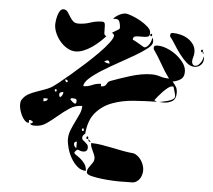

<svg xmlns="http://www.w3.org/2000/svg" viewBox="-58 -871 1116 1008"><g transform="rotate(5 500.0 -366.5)"><path d="M820 -487Q794 -522 773 -560Q752 -598 727 -633Q726 -636 726 -640Q726 -650 732 -652Q738 -654 747 -654Q769 -654 795.5 -643.5Q822 -633 845 -615.5Q868 -598 884 -575.5Q900 -553 900 -529Q900 -501 882 -489Q864 -477 840 -473Q854 -457 860.5 -445.5Q867 -434 867 -413Q867 -383 847.5 -371Q828 -359 800 -359L780 -360Q785 -361 798 -363.5Q811 -366 825 -370Q839 -374 849.5 -380.5Q860 -387 860 -396Q860 -406 854.5 -422Q849 -438 847 -447H840Q831 -447 818 -437Q805 -427 792.5 -414Q780 -401 769 -387.5Q758 -374 753 -367L767 -360Q707 -359 645.5 -354.5Q584 -350 533 -331Q482 -312 447.5 -272Q413 -232 407 -160Q393 -151 393 -137Q393 -130 398.5 -125.5Q404 -121 410 -116Q416 -111 421.5 -105Q427 -99 427 -89Q427 -66 404 -66L393 -67Q392 -67 383.5 -70.5Q375 -74 373 -73Q372 -73 367 -68Q362 -63 360 -60Q359 -59 359 -57Q359 -51 369.5 -44.5Q380 -38 393 -27.5Q406 -17 416.5 -2Q427 13 427 34Q402 34 382 16.5Q362 -1 348 -25.5Q334 -50 326.5 -77.5Q319 -105 319 -125Q319 -149 328.5 -172.5Q338 -196 349 -218Q360 -240 369.5 -261.5Q379 -283 379 -304Q343 -304 313.5 -284.5Q284 -265 256.5 -241.5Q229 -218 201.5 -198.5Q174 -179 141 -179Q133 -179 126.5 -180Q120 -181 113 -187Q115 -187 120 -189.5Q125 -192 127 -193V-200Q126 -201 121 -203.5Q116 -206 113 -207L107 -206V-191Q95 -191 85 -201.5Q75 -212 68 -226.5Q61 -241 57 -256Q53 -271 53 -281Q53 -293 55 -300.5Q57 -308 67 -320Q78 -333 95.5 -342Q113 -351 133 -358Q153 -365 172.5 -372Q192 -379 207 -387Q218 -393 244.5 -414Q271 -435 305 -464Q339 -493 376 -526.5Q413 -560 443.5 -591Q474 -622 493.5 -648Q513 -674 513 -687Q513 -690 508 -695Q503 -700 500 -700L533 -720Q535 -721 537.5 -723.5Q540 -726 540 -727Q540 -749 533 -764Q526 -779 500 -773Q509 -786 528.5 -796.5Q548 -807 563 -807Q574 -807 597 -798.5Q620 -790 643 -777Q666 -764 683 -748.5Q700 -733 700 -720V-713Q700 -698 686.5 -695.5Q673 -693 656.5 -693.5Q640 -694 626.5 -692Q613 -690 613 -677V-673Q618 -672 628 -666.5Q638 -661 648 -655Q658 -649 666.5 -644Q675 -639 677 -639Q684 -639 691 -645Q698 -651 703 -659.5Q708 -668 711 -677.5Q714 -687 713 -693Q719 -687 719.5 -682Q720 -677 720 -670Q720 -655 694.5 -635Q669 -615 630.5 -592.5Q592 -570 547.5 -545.5Q503 -521 464.5 -497Q426 -473 400.5 -450Q375 -427 375 -408Q399 -408 421 -418Q443 -428 467 -428V-415Q480 -415 486 -419Q492 -423 495 -428Q498 -433 501.5 -438.5Q505 -444 513 -447Q538 -456 565 -465.5Q592 -475 619 -483Q646 -491 673.5 -496Q701 -501 728 -501Q751 -501 772.5 -494Q794 -487 817 -487ZM473 -680Q460 -665 442 -648.5Q424 -632 403.5 -618Q383 -604 361 -595Q339 -586 319 -586Q296 -586 274.5 -598.5Q253 -611 236.5 -630.5Q220 -650 210 -673.5Q200 -697 200 -720Q200 -727 202 -740.5Q204 -754 208 -767.5Q212 -781 219 -791Q226 -801 237 -801Q250 -801 258 -790.5Q266 -780 273.5 -767Q281 -754 291.5 -743.5Q302 -733 320 -733Q352 -733 382.5 -743.5Q413 -754 445 -754Q457 -754 459 -743.5Q461 -733 460.5 -720Q460 -707 461 -695Q462 -683 473 -680ZM994 -607Q994 -586 980.5 -573Q967 -560 947 -560Q925 -560 905 -578Q885 -596 867 -620Q849 -644 834 -668.5Q819 -693 807 -707Q806 -709 806 -713Q806 -719 808.5 -723Q811 -727 820 -727Q840 -727 861.5 -721.5Q883 -716 900.5 -704.5Q918 -693 929.5 -676Q941 -659 941 -636Q941 -622 937 -610.5Q933 -599 933 -586Q933 -579 937.5 -572.5Q942 -566 950 -566Q960 -566 967 -572Q974 -578 979.5 -586Q985 -594 988 -603.5Q991 -613 993 -620ZM707 -700Q702 -700 702 -706.5Q702 -713 707 -713Q712 -713 712 -706.5Q712 -700 707 -700ZM980 -640Q975 -640 975 -646.5Q975 -653 980 -653Q985 -653 985 -646.5Q985 -640 980 -640ZM987 -633Q984 -633 984 -637Q984 -641 987 -640Q990 -639 990 -636.5Q990 -634 987 -633ZM502 -538Q502 -544 499 -549Q496 -554 490 -554Q487 -554 487 -553Q485 -553 480 -550.5Q475 -548 473 -547Q485 -538 502 -538ZM293 -427Q288 -435 278 -435Q278 -424 287 -420ZM233 -367Q238 -367 238 -373.5Q238 -380 233 -380Q228 -380 228 -373.5Q228 -367 233 -367ZM274 -368Q267 -368 260 -365Q253 -362 253 -354Q253 -350 254 -346Q255 -342 260 -340Q274 -351 274 -368ZM320 -340Q317 -339 313 -333Q316 -330 325 -321.5Q334 -313 340 -313Q345 -313 346 -318.5Q347 -324 347 -327Q347 -337 339 -338.5Q331 -340 323 -340ZM173 -327V-311Q181 -311 188 -314.5Q195 -318 195 -327ZM393 -173Q398 -173 398 -180Q398 -187 393 -187Q388 -187 388 -180Q388 -173 393 -173ZM420 -133Q415 -133 415 -140Q415 -147 420 -147Q425 -147 425 -140Q425 -133 420 -133ZM433 -120Q429 -121 427 -127Q426 -127 426 -130Q426 -132 427 -133L440 -120ZM367 -115Q362 -115 357.5 -112Q353 -109 353 -103Q353 -89 367 -80ZM727 6Q727 17 723.5 29Q720 41 713.5 50.5Q707 60 696.5 66.5Q686 73 673 73L603 74Q601 74 574.5 73Q548 72 516.5 68.5Q485 65 459 58.5Q433 52 433 40Q433 28 438.5 19Q444 10 450 2Q456 -6 461.5 -14.5Q467 -23 467 -34Q467 -44 463 -53.5Q459 -63 454.5 -72.5Q450 -82 446 -92Q442 -102 442 -114Q468 -114 496.5 -109.5Q525 -105 554 -99Q583 -93 611.5 -87.5Q640 -82 667 -80Q680 -77 691 -68Q702 -59 710 -47Q718 -35 722.5 -21Q727 -7 727 6Z"/></g></svg>

Font: Genkaimincho
Style: Regular
Weight: 800
Designer: Dr. Ken Lunde (project architect, glyph set definition & overall production); Masataka HATTORI \u670D \u90E8 \u6B63 \u8C
Foundry: Adobe Systems Incorporated
Version: Version 1.00